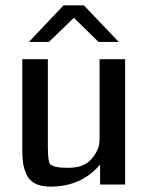

<svg xmlns="http://www.w3.org/2000/svg" viewBox="-20 -695 557 723"><path d="M64 -130.9V-472.2H160.2V-138.2Q161.1 -89.4 167 -79.1Q178.2 -63 235.8 -63Q294.9 -63 322.5 -94Q350.1 -125 354 -155.8Q355 -165.5 355 -187V-472.2H451.2V0H356.9V-75.2Q286.1 7.8 169.9 7.8Q133.8 7.8 110.8 -4.6Q87.9 -17.1 78.4 -41Q68.8 -64.9 66.4 -84Q64 -103 64 -130.9ZM88.9 -537.1 219.2 -674.8H295.9L427.2 -537.1H351.1L258.3 -627.9L164.1 -537.1Z"/></svg>

Font: CMU Bright
Style: SemiBold
Weight: 600
Version: Version 0.7.0